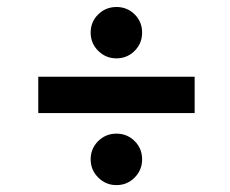

<svg xmlns="http://www.w3.org/2000/svg" viewBox="-20 -531 667 557"><path d="M544.7 -308.3V-203H91V-308.3ZM317.9 6Q287 6 265 -15.9Q243 -37.8 243 -68.9Q243 -100 264.9 -121.7Q286.8 -143.3 317.9 -143.3Q349 -143.3 370.7 -121.7Q392.3 -100 392.3 -68.9Q392.3 -37.8 370.6 -15.9Q348.8 6 317.9 6ZM317.9 -361.7Q287 -361.7 265 -383.5Q243 -405.2 243 -436.5Q243 -467.7 264.9 -489.2Q286.8 -510.7 317.9 -510.7Q349 -510.7 370.7 -489.2Q392.3 -467.7 392.3 -436.5Q392.3 -405.2 370.6 -383.5Q348.8 -361.7 317.9 -361.7Z"/></svg>

Font: Nata Sans
Style: Regular
Weight: 400
Designer: Daniel Uzquiano Cruz
Version: Version 1.001